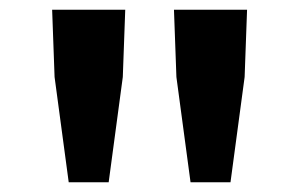

<svg xmlns="http://www.w3.org/2000/svg" viewBox="-20 -799 614 394"><path d="M92 -641 87 -779H237L232 -641L203 -425H121ZM342 -641 337 -779H487L482 -641L453 -425H371Z"/></svg>

Font: Merged Yaku Han JP
Style: Bold
Weight: 700
Designer: Ryoko NISHIZUKA 西塚涼子 (kana, bopomofo & ideographs); Paul D. Hunt (Latin, Greek & Cyrillic); Sandoll Communications 산돌커뮤니
Foundry: Adobe
Version: Version 2.004